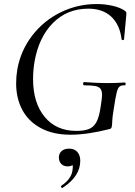

<svg xmlns="http://www.w3.org/2000/svg" viewBox="-20 -656 671 952"><path d="M60 -243Q60 -277 66 -313Q83 -406 140 -480Q197 -554 281 -595Q365 -636 459 -636Q501 -636 539.5 -627Q578 -618 600 -602Q605 -598 606 -594.5Q607 -591 606.5 -586Q606 -581 606 -579L595 -461Q594 -457 589 -457Q584 -457 583 -461Q574 -534 531.5 -573.5Q489 -613 418 -613Q313 -613 242.5 -542Q172 -471 151 -349Q144 -307 144 -264Q144 -146 201.5 -76.5Q259 -7 358 -7Q398 -7 421.5 -16.5Q445 -26 458.5 -51.5Q472 -77 479 -126Q486 -170 486 -185Q486 -206 478 -216Q470 -226 452 -229.5Q434 -233 397 -233Q395 -233 393.5 -235.5Q392 -238 392 -241Q392 -244 393.5 -246.5Q395 -249 397 -249Q465 -244 510 -244Q553 -244 599 -247Q603 -247 603 -240Q603 -233 599 -233Q581 -234 572.5 -226.5Q564 -219 558.5 -197Q553 -175 544 -116Q537 -75 536.5 -54.5Q536 -34 534 -28Q533 -22 531 -20Q529 -18 523 -16Q413 12 330 12Q244 12 183 -20.5Q122 -53 91 -110.5Q60 -168 60 -243ZM289 276Q285 276 283 271.5Q281 267 284 265Q333 232 339 191Q341 179 341 174Q341 160 335 152.5Q329 145 321 143L351 130Q352 169 316 169Q295 169 283.5 156.5Q272 144 272 125Q272 105 285.5 93Q299 81 323 81Q349 81 363.5 97.5Q378 114 378 141Q378 218 291 275Z"/></svg>

Font: Cormorant Infant Medium
Style: Italic
Weight: 500
Italic angle: -10°
Designer: Christian Thalmann (Catharsis Fonts)
Foundry: Catharsis Fonts
Version: Version 4.000